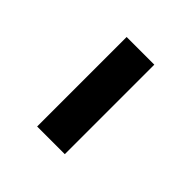

<svg xmlns="http://www.w3.org/2000/svg" viewBox="10 -943 471 471"><g transform="rotate(-45 245.0 -708.0)"><path d="M400.5 -756.5V-660.5H90V-756.5Z"/></g></svg>

Font: Merriweather Black
Style: Regular
Weight: 900
Designer: Eben Sorkin
Foundry: Eben Sorkin
Version: Version 2.200;gftools[0.9.31]